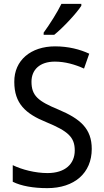

<svg xmlns="http://www.w3.org/2000/svg" viewBox="-20 -964 539 994"><path d="M401 -934V-944H298C276 -899 238 -839 206 -795V-784H261C306 -820 376 -895 401 -934ZM455 -193C455 -298 396 -349 282 -397C178 -440 143 -468 143 -541C143 -602 185 -645 264 -645C317 -645 369 -630 415 -609L442 -686C395 -708 335 -724 265 -724C140 -724 53 -652 54 -540C54 -428 112 -375 221 -331C332 -285 367 -254 367 -185C367 -116 318 -68 226 -68C162 -68 93 -86 46 -109V-23C90 -1 153 10 225 10C365 10 455 -68 455 -193Z"/></svg>

Font: Noto Sans Ethiopic SemiCondensed
Style: Regular
Weight: 400
Width: 4
Designer: Monotype Design Team
Foundry: Monotype Imaging Inc.
Version: Version 2.102